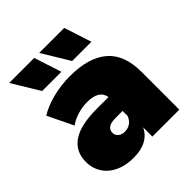

<svg xmlns="http://www.w3.org/2000/svg" viewBox="-209 -907 1058 1058"><g transform="rotate(-45 319.5 -378.5)"><path d="M591 -294V0H381V-72Q342 10 226 10Q177 10 139.5 -3Q102 -16 76 -39Q50 -62 36.5 -93Q23 -124 23 -160Q23 -241 84.5 -283Q146 -325 273 -325H364Q354 -389 261 -389Q224 -389 186 -377.5Q148 -366 121 -346L49 -495Q73 -510 102 -521.5Q131 -533 163 -541Q195 -549 228.5 -553Q262 -557 295 -557Q440 -557 515.5 -493Q591 -429 591 -294ZM365 -178V-216H309Q240 -216 240 -170Q240 -151 254.5 -138.5Q269 -126 294 -126Q318 -126 337 -139Q356 -152 365 -178ZM32 -767H227L279 -607H129ZM266 -767H461L513 -607H363Z"/></g></svg>

Font: CMG Sans Black
Style: Regular
Weight: 900
Designer: Julieta Ulanovsky
Foundry: Julieta Ulanovsky
Version: Version 7.200